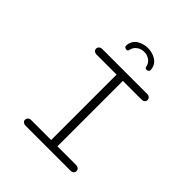

<svg xmlns="http://www.w3.org/2000/svg" viewBox="-203 -879 1012 1012"><g transform="rotate(45 302.5 -373.0)"><path d="M318.4 -717.8C347.7 -717.8 376.5 -700.2 381.8 -667C383.8 -661.1 388.2 -659.2 393.1 -659.2C400.9 -659.2 409.7 -665 409.7 -670.9C409.7 -731.9 348.1 -746.1 318.4 -746.1C288.6 -746.1 227.1 -731.9 227.1 -670.9C227.1 -665 235.8 -659.2 243.7 -659.2C248.5 -659.2 252.9 -661.1 254.9 -667C260.3 -700.2 289.1 -717.8 318.4 -717.8ZM151.4 0H485.8C502 0 510.3 -10.3 510.3 -21C510.3 -31.2 502.4 -42 486.3 -42H346.7V-529.8H486.3C502.4 -529.8 510.3 -540 510.3 -550.3C510.3 -561 502 -571.8 485.8 -571.8H151.4C135.3 -571.8 126.5 -561 126.5 -550.3C126.5 -540 134.8 -529.8 150.9 -529.8H299.8V-42H150.9C134.8 -42 126.5 -31.2 126.5 -21C126.5 -10.3 135.3 0 151.4 0Z"/></g></svg>

Font: Cutive Mono
Style: Regular
Weight: 400
Monospace: yes
Designer: Vernon Adams
Foundry: Vernon Adams
Version: Version 1.002